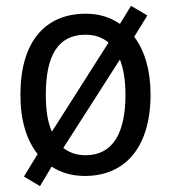

<svg xmlns="http://www.w3.org/2000/svg" viewBox="-20 -593 586 658"><path d="M496 -269C496 -352 476 -419 440 -467L485 -540L429 -573L391 -511C358 -534 319 -546 274 -546C133 -546 50 -448 50 -269C50 -182 70 -114 109 -65L62 12L117 45L157 -22C189 -1 227 10 271 10C411 10 496 -91 496 -269ZM137 -269C137 -401 178 -474 273 -474C305 -474 331 -465 352 -447L158 -142C143 -174 137 -217 137 -269ZM410 -269C410 -137 367 -61 273 -61C243 -61 217 -70 197 -86L391 -389C403 -358 410 -318 410 -269Z"/></svg>

Font: Noto Sans Gujarati UI SemiCondensed
Style: Regular
Weight: 400
Width: 4
Designer: Jelle Bosma - Monotype Design Team, Universal Thirst
Foundry: Monotype Imaging Inc.
Version: Version 2.106